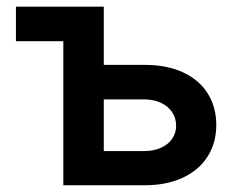

<svg xmlns="http://www.w3.org/2000/svg" viewBox="-20 -550 700 570"><path d="M288.1 -357.4H409.2Q475.6 -357.4 523.4 -335.2Q571.3 -313 596.7 -272.5Q622.1 -231.9 622.1 -178.7Q622.1 -126.5 596.7 -85.9Q571.3 -45.4 523.2 -22.7Q475.1 0 409.2 0H168V-427.7H27.3V-530.3H288.1ZM409.2 -101.6Q436 -101.6 457.5 -111.1Q479 -120.6 491 -137.9Q502.9 -155.3 502.9 -176.8Q502.9 -199.2 491 -217Q479 -234.9 457.5 -244.9Q436 -254.9 409.2 -254.9H288.1V-101.6Z"/></svg>

Font: Pretendard SemiBold
Style: Regular
Weight: 600
Designer: Base glyphs from Inter by Rasmus Andersson; Hangeul glyphs from Noto Sans CJK(Source Han Sans) by Jang Soo-young and Kan
Foundry: Kil Hyung-jin
Version: Version 1.309